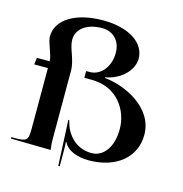

<svg xmlns="http://www.w3.org/2000/svg" viewBox="-119 -858 992 1043"><g transform="rotate(15 377.5 -336.5)"><path d="M15 0 239 4V-3C236 -22 235 -38 235 -56V-439C235 -503.5 197.6 -555.9 197.6 -605.2C197.6 -666.6 254.2 -708 339 -708C402.6 -708 445 -663.2 445 -596C445 -517.2 395 -460 335 -460H315V-422H355C503.6 -422 573 -305 573 -202C573 -103 526.2 -37 457 -37C365.3 -37 316.8 -108.6 304 -150L295 -179H290L302 77H310V1C310 -12.5 309.8 -50.5 308 -59L311 -60C330.5 -16.8 389 5 453 5C607.2 5 710 -79.9 710 -206C710 -362.3 533.8 -440.6 423 -450V-454C506.2 -467.8 573 -531.1 573 -598C573 -689.2 476.8 -750 334 -750C179.7 -750 75.9 -686.3 75.9 -590.9C75.9 -556.2 108.5 -500.1 110 -460H38L33 -422H110V-80C110 -14.8 102.2 -8 32 -8H15Z"/></g></svg>

Font: Prida01
Style: Black
Weight: 900
Designer: gluk
Foundry: gluk
Version: Version 00.072